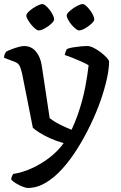

<svg xmlns="http://www.w3.org/2000/svg" viewBox="-27 -727 597 947"><path d="M111 200Q100 200 83 193Q66 186 50.5 176.5Q35 167 28 158Q30 147 32.5 141Q35 135 38 131Q84 124 131 102.5Q178 81 219 49Q260 17 287 -21Q251 -31 219 -45.5Q187 -60 165 -74.5Q143 -89 135 -97L84 -354Q80 -375 73 -395Q66 -415 46 -422L-7 -442Q-7 -454 -3 -461.5Q1 -469 3 -472Q14 -478 31 -484.5Q48 -491 65 -495.5Q82 -500 91 -500Q128 -500 150.5 -472.5Q173 -445 179 -403L218 -144Q224 -139 240.5 -128.5Q257 -118 280 -107Q303 -96 326 -87Q343 -123 356 -160Q369 -197 378.5 -232.5Q388 -268 394 -300Q400 -332 404 -359Q408 -386 410 -405Q396 -414 373 -424Q350 -434 327.5 -443Q305 -452 292 -456Q294 -464 297 -472.5Q300 -481 303 -485Q313 -490 331 -493Q349 -496 369 -498Q389 -500 404 -500Q417 -500 435 -491Q453 -482 470.5 -468.5Q488 -455 499.5 -442.5Q511 -430 511 -423Q511 -387 500 -337.5Q489 -288 469 -230.5Q449 -173 420 -113Q390 -50 354.5 6.5Q319 63 279.5 106.5Q240 150 197.5 175Q155 200 111 200ZM363 -577Q356 -577 345.5 -585.5Q335 -594 325 -606Q315 -618 308.5 -630.5Q302 -643 302 -650Q302 -658 311.5 -667.5Q321 -677 334 -686Q347 -695 360 -701Q373 -707 380 -707Q388 -707 397.5 -698.5Q407 -690 416.5 -677.5Q426 -665 432 -652.5Q438 -640 438 -632Q438 -623 424 -610Q410 -597 392.5 -587Q375 -577 363 -577ZM164 -577Q157 -577 147 -585Q137 -593 127 -605.5Q117 -618 110 -630Q103 -642 103 -650Q103 -658 112.5 -667.5Q122 -677 135 -686Q148 -695 161.5 -701Q175 -707 182 -707Q189 -707 199 -698.5Q209 -690 218.5 -677.5Q228 -665 234 -652.5Q240 -640 240 -632Q240 -623 226 -610Q212 -597 194 -587Q176 -577 164 -577Z"/></svg>

Font: Texturina Medium 12pt Medium
Style: Regular
Weight: 500
Version: Version 1.002